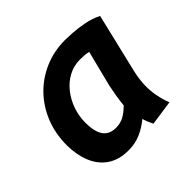

<svg xmlns="http://www.w3.org/2000/svg" viewBox="-137 -690 858 858"><g transform="rotate(-45 292.0 -261.0)"><path d="M224 14Q163 14 123 -13.5Q83 -41 63.5 -89.5Q44 -138 44 -198Q44 -270 68.5 -331.5Q93 -393 137.5 -439Q182 -485 242 -510.5Q302 -536 372 -536Q387 -536 418 -534Q449 -532 486.5 -525Q524 -518 558 -501L491 -220Q482 -183 480.5 -146Q479 -109 485.5 -74.5Q492 -40 504 -9L386 8Q380 -4 375 -16Q370 -28 366 -42Q336 -17 301 -1.5Q266 14 224 14ZM255 -97Q282 -97 304 -108.5Q326 -120 350 -144Q352 -169 357 -198.5Q362 -228 367 -252L410 -422Q396 -425 384 -426Q372 -427 357 -427Q317 -427 283.5 -409Q250 -391 225.5 -360Q201 -329 187.5 -290.5Q174 -252 174 -210Q174 -173 182.5 -147.5Q191 -122 209 -109.5Q227 -97 255 -97Z"/></g></svg>

Font: Ubuntu Sans
Style: Bold Italic
Weight: 700
Italic angle: -13.5°
Designer: Dalton Maag Ltd
Foundry: Dalton Maag Ltd
Version: Version 1.006